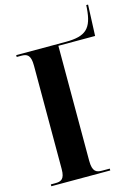

<svg xmlns="http://www.w3.org/2000/svg" viewBox="-130 -941 713 1010"><g transform="rotate(-15 227.0 -436.5)"><path d="M20 0H341V-10H299C268 -10 247 -18 247 -78V-704H447L454 -873H444L443 -856C435 -748 400 -714 290 -714H20V-704H44C76 -704 96 -696 96 -636V-73C96 -17 75 -10 44 -10H20Z"/></g></svg>

Font: Noto Serif Display ExtraCondensed ExtraBold
Style: Regular
Weight: 800
Width: 2
Designer: Monotype Design Team
Foundry: Monotype Imaging Inc.
Version: Version 2.009